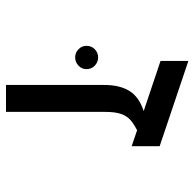

<svg xmlns="http://www.w3.org/2000/svg" viewBox="-24 -624 648 640"><g transform="rotate(90 300.0 -304.0)"><path d="M467.3 -512.2V-418.9L414.1 -437Q385.3 -421.9 374 -408.7Q362.8 -395.5 357.9 -377.2Q353 -358.9 353 -331.1V0H263.2V-327.1Q263.2 -378.9 283 -411.1Q302.7 -443.4 350.1 -459L183.1 -515.1V-607.9ZM132.8 -268.1Q132.8 -285.2 144.3 -296.1Q155.8 -307.1 171.4 -307.1Q187 -307.1 198.7 -296.1Q210.4 -285.2 210.4 -268.1Q210.4 -252.4 198.7 -241.5Q187 -230.5 171.4 -230.5Q155.8 -230.5 144.3 -241.5Q132.8 -252.4 132.8 -268.1Z"/></g></svg>

Font: Liberation Mono
Style: Regular
Weight: 400
Monospace: yes
Designer: Steve Matteson
Foundry: Ascender Corporation
Version: Version 2.1.5